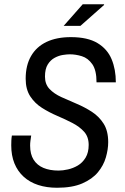

<svg xmlns="http://www.w3.org/2000/svg" viewBox="-20 -873 587 905"><path d="M249 12Q200 12 160 -1Q120 -14 91.5 -40Q63 -66 48 -103Q33 -140 33 -188Q33 -199 33.5 -210.5Q34 -222 36 -234H127Q125 -221 123.5 -209.5Q122 -198 122 -187Q122 -146 138.5 -120Q155 -94 185 -81.5Q215 -69 256 -69Q276 -69 300.5 -74.5Q325 -80 347 -93Q369 -106 383.5 -130Q398 -154 398 -190Q398 -228 376.5 -252Q355 -276 321 -293.5Q287 -311 249.5 -327Q212 -343 178 -364.5Q144 -386 122.5 -419Q101 -452 101 -502Q101 -565 126.5 -609Q152 -653 199.5 -675.5Q247 -698 314 -698Q393 -698 439.5 -670Q486 -642 506 -594Q526 -546 526 -485H435Q435 -542 415 -570.5Q395 -599 366 -608Q337 -617 309 -617Q296 -617 276.5 -614Q257 -611 237.5 -600.5Q218 -590 205 -569Q192 -548 192 -512Q192 -476 213.5 -453.5Q235 -431 269 -415.5Q303 -400 341 -384Q379 -368 413 -346Q447 -324 468.5 -290Q490 -256 490 -203Q490 -169 479 -131Q468 -93 441.5 -61Q415 -29 368 -8.5Q321 12 249 12ZM280 -751 370 -853H470L471 -850L359 -751Z"/></svg>

Font: Archivo Narrow
Style: Italic
Weight: 400
Italic angle: -8°
Designer: Hector Gatti
Foundry: Omnibus-Type
Version: Version 3.002